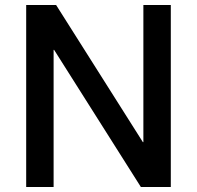

<svg xmlns="http://www.w3.org/2000/svg" viewBox="-20 -750 790 770"><path d="M85 0V-730H205L553 -180H555V-730H665V0H545L197 -550H195V0Z"/></svg>

Font: M PLUS 2 Medium
Style: Regular
Weight: 500
Designer: Coji Morishita
Foundry: UNDERFOREST DESIGN
Version: Version 1.001